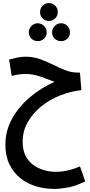

<svg xmlns="http://www.w3.org/2000/svg" viewBox="-20 -836 586 1246"><path d="M332 390Q271 390 214 373Q157 356 112.5 320.5Q68 285 41.5 231Q15 177 15 103Q15 13 58 -65Q101 -143 173.5 -204.5Q246 -266 334 -305Q291 -322 242.5 -339Q194 -356 146 -356Q124 -356 100 -352.5Q76 -349 56 -343L39 -449Q63 -456 90.5 -462Q118 -468 145 -468Q195 -468 239 -452.5Q283 -437 323.5 -416.5Q364 -396 403.5 -380.5Q443 -365 485 -365H499L508 -251Q442 -244 375 -218.5Q308 -193 252 -149Q196 -105 161.5 -46Q127 13 127 85Q127 138 146 175Q165 212 196 234.5Q227 257 265 268Q303 279 341 279Q378 279 416 271Q454 263 499 244L533 341Q473 371 421.5 380.5Q370 390 332 390ZM298 -700Q273 -700 256.5 -717Q240 -734 240 -757Q240 -782 256.5 -799Q273 -816 298 -816Q322 -816 338.5 -799Q355 -782 355 -757Q355 -734 338.5 -717Q322 -700 298 -700ZM225 -569Q201 -569 184 -585.5Q167 -602 167 -626Q167 -650 184 -667.5Q201 -685 225 -685Q249 -685 266 -667.5Q283 -650 283 -626Q283 -602 266 -585.5Q249 -569 225 -569ZM377 -569Q352 -569 335 -585.5Q318 -602 318 -626Q318 -650 335 -667.5Q352 -685 377 -685Q401 -685 417.5 -667.5Q434 -650 434 -626Q434 -602 417.5 -585.5Q401 -569 377 -569Z"/></svg>

Font: Noto Sans Arabic ExtCond SemBd
Style: Regular
Weight: 600
Width: 2
Designer: Monotype Design Team, Nadine Chahine, Nizar Qandah and Khaled Hosny
Foundry: Monotype Imaging Inc.
Version: Version 2.012; ttfautohint (v1.8.4.7-5d5b)